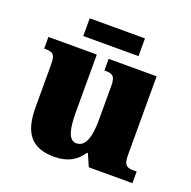

<svg xmlns="http://www.w3.org/2000/svg" viewBox="-125 -815 941 947"><g transform="rotate(20 345.5 -341.0)"><path d="M188 -599H478V-692H188ZM257 10C328 10 373 -19 402 -64H407L435 0H664V-61H652C617 -61 596 -64 596 -121V-536H344V-475H348C382 -475 402 -471 402 -417V-235C402 -145 383 -90 336 -90C294 -90 282 -149 282 -234V-536H28V-475H32C83 -475 87 -459 87 -402V-189C87 -56 134 10 257 10Z"/></g></svg>

Font: Noto Serif Malayalam Black
Style: Regular
Weight: 900
Designer: Indian type Foundry, Jelle Bosma, Monotype Design Team
Foundry: Monotype Imaging Inc.
Version: Version 2.104